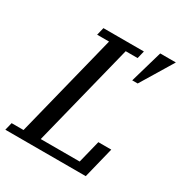

<svg xmlns="http://www.w3.org/2000/svg" viewBox="-192 -855 923 978"><g transform="rotate(30 269.5 -365.5)"><path d="M-10 -45H60L212 -653H142L153 -698H391L380 -653H310L159 -49H388L421 -182H497L452 0H-21ZM468 -731H560L445 -541H413Z"/></g></svg>

Font: IBM Plex Serif Text
Style: Italic
Weight: 450
Italic angle: -14°
Designer: Mike Abbink, Paul van der Laan, Pieter van Rosmalen
Foundry: Bold Monday
Version: Version 3.001